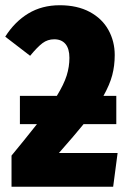

<svg xmlns="http://www.w3.org/2000/svg" viewBox="-34 -713 491 733"><path d="M415 -129 398 0H10V-119Q54 -172 107 -239H42V-347H183Q210 -391 220.5 -424.5Q231 -458 231 -492Q231 -527 216 -545Q201 -563 173 -563Q148 -563 128.5 -548.5Q109 -534 81 -500L-14 -573Q22 -630 74 -661.5Q126 -693 194 -693Q261 -693 308.5 -667.5Q356 -642 380 -598.5Q404 -555 404 -503Q404 -462 394.5 -426Q385 -390 361 -347H410V-239H285Q251 -197 191 -129Z"/></svg>

Font: Fira Sans Extra Condensed ExtraBold
Style: Regular
Weight: 800
Width: 1
Designer: Carrois Corporate & Edenspiekermann AG
Foundry: Carrois Corporate GbR & Edenspiekermann AG
Version: Version 4.203